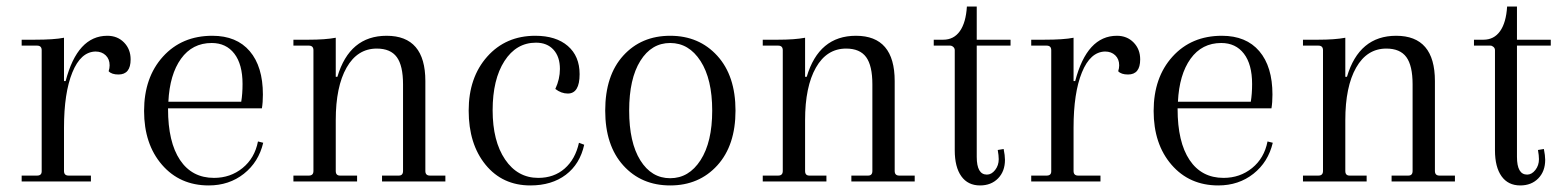

<svg xmlns="http://www.w3.org/2000/svg" viewBox="-20 -553 4762 585"><path d="M46 0V-18H93Q107 -18 107 -31V-400Q107 -414 93 -414H46V-432H85Q145 -432 175 -438V-306H180Q216 -444 307 -444Q338 -444 358 -423.5Q378 -403 378 -372Q378 -326 341 -326Q320 -326 311 -336Q314 -345 314 -354Q314 -373 302 -384.5Q290 -396 271 -396Q226 -395 200.5 -332.5Q175 -270 175 -164V-32Q175 -18 189 -18H257V0Z M766 -122 782 -118Q768 -59 723 -23.5Q678 12 616 12Q528 12 473.5 -51Q419 -114 419 -215Q419 -317 476.5 -380.5Q534 -444 627 -444Q701 -444 741 -397Q781 -350 781 -265Q781 -241 778 -223H492V-221Q492 -120 528.5 -65.5Q565 -11 632 -11Q682 -11 719 -41Q756 -71 766 -122ZM625 -422Q566 -422 531.5 -374Q497 -326 493 -243H715Q719 -267 719 -297Q719 -357 694 -389.5Q669 -422 625 -422Z M874 0V-18H921Q935 -18 935 -32V-400Q935 -414 921 -414H874V-432H920Q971 -432 1003 -438V-319H1008Q1045 -444 1158 -444Q1276 -444 1276 -306V-32Q1276 -18 1290 -18H1337V0H1144V-18H1195Q1208 -18 1208 -32V-296Q1208 -353 1189 -379Q1170 -405 1128 -405Q1069 -405 1036 -347Q1003 -289 1003 -187V-32Q1003 -18 1016 -18H1068V0Z M1596 12Q1511 12 1459.5 -51Q1408 -114 1408 -216Q1408 -317 1464.5 -380.5Q1521 -444 1611 -444Q1674 -444 1710 -413Q1746 -382 1746 -327Q1746 -268 1710 -268Q1690 -268 1672 -282Q1686 -312 1686 -343Q1686 -380 1666.5 -401.5Q1647 -423 1613 -423Q1553 -423 1517 -367Q1481 -311 1481 -217Q1481 -123 1519 -67Q1557 -11 1620 -11Q1668 -11 1700.5 -39.5Q1733 -68 1744 -118L1760 -112Q1747 -53 1704 -20.5Q1661 12 1596 12Z M1824 -216Q1824 -323 1879 -383.5Q1934 -444 2022 -444Q2110 -444 2165.5 -383Q2221 -322 2221 -216Q2221 -110 2165.5 -49Q2110 12 2022 12Q1934 12 1879 -49Q1824 -110 1824 -216ZM1931 -64.5Q1965 -10 2022 -10Q2079 -10 2114.5 -65Q2150 -120 2150 -216Q2150 -312 2114.5 -367Q2079 -422 2022 -422Q1965 -422 1931 -367.5Q1897 -313 1897 -216Q1897 -119 1931 -64.5Z M2304 0V-18H2351Q2365 -18 2365 -32V-400Q2365 -414 2351 -414H2304V-432H2350Q2401 -432 2433 -438V-319H2438Q2475 -444 2588 -444Q2706 -444 2706 -306V-32Q2706 -18 2720 -18H2767V0H2574V-18H2625Q2638 -18 2638 -32V-296Q2638 -353 2619 -379Q2600 -405 2558 -405Q2499 -405 2466 -347Q2433 -289 2433 -187V-32Q2433 -18 2446 -18H2498V0Z M2966 12Q2929 12 2909 -16Q2889 -44 2889 -95V-400Q2889 -406 2884.5 -410Q2880 -414 2875 -414H2825V-432H2854Q2886 -432 2904.5 -458Q2923 -484 2926 -533H2956V-432H3059V-414H2956V-75Q2956 -21 2987 -21Q3001 -21 3012 -35Q3023 -49 3023 -68Q3023 -79 3020 -96L3038 -99Q3042 -79 3042 -66Q3042 -31 3021 -9.5Q3000 12 2966 12Z M3122 0V-18H3169Q3183 -18 3183 -31V-400Q3183 -414 3169 -414H3122V-432H3161Q3221 -432 3251 -438V-306H3256Q3292 -444 3383 -444Q3414 -444 3434 -423.5Q3454 -403 3454 -372Q3454 -326 3417 -326Q3396 -326 3387 -336Q3390 -345 3390 -354Q3390 -373 3378 -384.5Q3366 -396 3347 -396Q3302 -395 3276.5 -332.5Q3251 -270 3251 -164V-32Q3251 -18 3265 -18H3333V0Z M3842 -122 3858 -118Q3844 -59 3799 -23.5Q3754 12 3692 12Q3604 12 3549.5 -51Q3495 -114 3495 -215Q3495 -317 3552.5 -380.5Q3610 -444 3703 -444Q3777 -444 3817 -397Q3857 -350 3857 -265Q3857 -241 3854 -223H3568V-221Q3568 -120 3604.5 -65.5Q3641 -11 3708 -11Q3758 -11 3795 -41Q3832 -71 3842 -122ZM3701 -422Q3642 -422 3607.5 -374Q3573 -326 3569 -243H3791Q3795 -267 3795 -297Q3795 -357 3770 -389.5Q3745 -422 3701 -422Z M3950 0V-18H3997Q4011 -18 4011 -32V-400Q4011 -414 3997 -414H3950V-432H3996Q4047 -432 4079 -438V-319H4084Q4121 -444 4234 -444Q4352 -444 4352 -306V-32Q4352 -18 4366 -18H4413V0H4220V-18H4271Q4284 -18 4284 -32V-296Q4284 -353 4265 -379Q4246 -405 4204 -405Q4145 -405 4112 -347Q4079 -289 4079 -187V-32Q4079 -18 4092 -18H4144V0Z M4612 12Q4575 12 4555 -16Q4535 -44 4535 -95V-400Q4535 -406 4530.5 -410Q4526 -414 4521 -414H4471V-432H4500Q4532 -432 4550.5 -458Q4569 -484 4572 -533H4602V-432H4705V-414H4602V-75Q4602 -21 4633 -21Q4647 -21 4658 -35Q4669 -49 4669 -68Q4669 -79 4666 -96L4684 -99Q4688 -79 4688 -66Q4688 -31 4667 -9.5Q4646 12 4612 12Z"/></svg>

Font: Arapey Thin
Style: Regular
Weight: 100
Designer: Eduardo Rodriguez Tunni
Foundry: Eduardo Rodriguez Tunni
Version: Version 4.000;hotconv 1.0.109;makeotfexe 2.5.65596